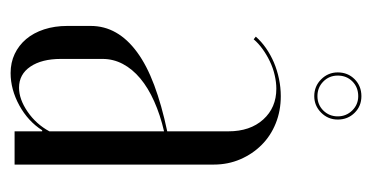

<svg xmlns="http://www.w3.org/2000/svg" viewBox="-190 -504 701 362"><g transform="rotate(90 161.0 -323.5)"><path d="M29.4 -99.2Q29.4 -75.6 35.9 -55.6Q42.5 -35.6 54.2 -21.8Q66 -7.9 82.2 -0.2Q98.5 7.5 118.2 7.5Q149.1 7.5 179.2 -8.9Q209.2 -25.4 226.1 -52H228.1V-28.2V0H290.8V-375.5Q290.8 -402.4 280.8 -425.6Q270.8 -448.8 253.6 -465.9Q236.5 -483 213 -492.4Q189.5 -501.9 161.8 -501.9Q145.5 -501.9 129.2 -498.5Q112.9 -495.1 98.2 -488.9Q83.6 -482.6 71.1 -473.9Q58.6 -465.1 49.6 -454.8L54.6 -450.8Q62.2 -459.8 72.9 -467.5Q83.5 -475.2 96.2 -481.3Q108.9 -487.4 122.2 -490.4Q135.6 -493.5 147.8 -493.5Q183.5 -493.5 205.8 -468.8Q228.1 -444.1 228.1 -403.2V-287.8Q178.2 -277.2 140.9 -263.2Q103.6 -249.2 78.9 -231Q54.1 -212.8 41.8 -191Q29.4 -169.2 29.4 -143.6ZM145.8 -8.4Q120.6 -8.4 106.1 -29.8Q91.6 -51.2 91.6 -87.2V-165.8Q91.6 -186.1 101.1 -204.1Q110.6 -222.1 128.4 -237Q146.2 -251.9 171.6 -263.2Q197 -274.6 228.1 -281.8V-65.6Q214.6 -40.6 191.1 -24.5Q167.6 -8.4 145.8 -8.4ZM117 -609.3Q117 -628.2 129.8 -641.1Q142.7 -653.9 161.8 -653.9Q180.6 -653.9 193.2 -641.1Q205.9 -628.3 205.9 -609.3Q205.9 -591 192.9 -578Q179.8 -565 161.8 -565Q143 -565 130 -578.1Q117 -591.2 117 -609.3ZM123 -609.4Q123 -593 134.3 -582Q145.5 -571 161.7 -571Q177.9 -571 188.9 -582.1Q199.9 -593.3 199.9 -609.3Q199.9 -625.2 188.8 -636.6Q177.7 -647.9 161.8 -647.9Q145 -647.9 134 -636.9Q123 -625.9 123 -609.4Z"/></g></svg>

Font: Moniqa Black
Style: Regular
Weight: 900
Designer: Rajesh Rajput
Foundry: Rajesh Rajput
Version: Version 1.000